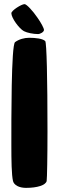

<svg xmlns="http://www.w3.org/2000/svg" viewBox="-20 -899 285 930"><path d="M164 -734C175 -734 193 -744 193 -754C193 -762 179 -789 161 -814C140 -845 109 -879 99 -879C84 -879 35 -848 35 -835C35 -812 73 -760 96 -748C111 -740 142 -734 164 -734ZM106 11C161 11 201 -2 206 -22C208 -36 210 -139 210 -264C210 -519 206 -693 199 -700C187 -712 153 -716 121 -716C98 -716 72 -709 53 -695C34 -681 35 -317 35 -196C35 -121 36 -52 43 -22C48 -2 73 11 106 11Z"/></svg>

Font: Manosque
Style: Regular
Weight: 400
Designer: Ariel Martín Pérez
Foundry: Ariel Martín Pérez
Version: Version 1.005;hotconv 1.0.109;makeotfexe 2.5.65596